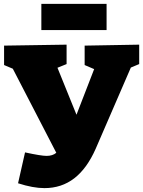

<svg xmlns="http://www.w3.org/2000/svg" viewBox="-20 -940 738 989"><path d="M697 -710V-610L654 -592L473 -174Q428 -72 362.5 -21.5Q297 29 209 29Q150 29 73 4L109 -155Q192 -137 220 -137Q251 -137 270 -153L46 -586L1 -605V-705L323 -710V-610L276 -591L374 -349L465 -584L416 -605V-705ZM193 -920H529V-785H193Z"/></svg>

Font: Bitter Pro Black
Style: Regular
Weight: 900
Designer: Sol Matas, and Bitter project Authors
Foundry: Sol Matas
Version: Version 1.010